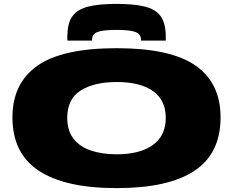

<svg xmlns="http://www.w3.org/2000/svg" viewBox="-20 -958 1199 988"><path d="M581 10Q315 10 179.5 -79.5Q44 -169 44 -354Q44 -529 172 -619.5Q300 -710 581 -710Q859 -710 987 -620Q1115 -530 1115 -354Q1115 -168 980.5 -79Q846 10 581 10ZM581 -164Q699 -164 766 -211.5Q833 -259 833 -352Q833 -443 767 -489.5Q701 -536 581 -536Q465 -536 395.5 -492.5Q326 -449 326 -352Q326 -286 358 -244.5Q390 -203 447.5 -183.5Q505 -164 581 -164ZM580 -938Q671 -938 726 -924Q781 -910 806 -875.5Q831 -841 833 -779Q833 -772 833 -764.5Q833 -757 833 -749H706Q706 -751 706 -753Q706 -755 706 -757Q704 -772 695.5 -782Q687 -792 660.5 -798Q634 -804 580 -804Q525 -804 498.5 -798Q472 -792 463.5 -782Q455 -772 454 -757Q453 -755 453 -753Q453 -751 453 -749H327Q326 -757 326 -764.5Q326 -772 327 -780Q328 -841 353.5 -875.5Q379 -910 433.5 -924Q488 -938 580 -938Z"/></svg>

Font: Georama ExtraExtended ExtraBold
Style: Regular
Weight: 800
Width: 8
Designer: Jean-Baptiste Levee
Foundry: Production Type
Version: Version 1.000